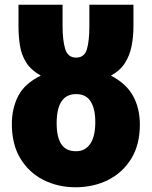

<svg xmlns="http://www.w3.org/2000/svg" viewBox="-20 -780 640 810"><path d="M298 10Q225 10 164 -20.5Q103 -51 66.5 -110.5Q30 -170 30 -257Q30 -322 56.5 -374.5Q83 -427 152 -461Q111 -484 90.5 -516.5Q70 -549 64 -588.5Q58 -628 58 -672V-760H244V-671Q244 -610 255 -573.5Q266 -537 301 -537Q336 -537 346.5 -572Q357 -607 357 -668V-760H543V-669Q543 -627 535.5 -587.5Q528 -548 508 -515.5Q488 -483 448 -461Q513 -427 541.5 -375Q570 -323 570 -254Q570 -170 534 -111Q498 -52 436.5 -21Q375 10 298 10ZM301 -142Q339 -142 360.5 -173Q382 -204 382 -265Q382 -321 362.5 -352Q343 -383 301 -383Q219 -383 219 -260Q219 -202 238.5 -172Q258 -142 301 -142Z"/></svg>

Font: Noto Sans Mono Black
Style: Regular
Weight: 900
Designer: Monotype Design Team
Foundry: Monotype Imaging Inc.
Version: Version 2.014